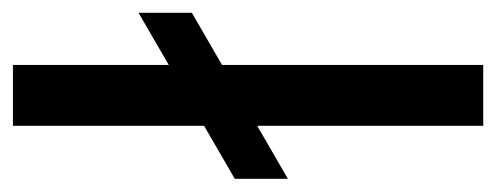

<svg xmlns="http://www.w3.org/2000/svg" viewBox="-270 -512 768 297"><g transform="rotate(-90 113.5 -364.0)"><path d="M161.1 -727.5V0H66.9V-727.5ZM-15.1 -302.2V-384.3L241.7 -533.2V-450.7Z"/></g></svg>

Font: Inter Cardless Tabular
Style: Regular
Weight: 400
Designer: Rasmus Andersson
Foundry: rsms
Version: Version 4.000;git-4fc901f